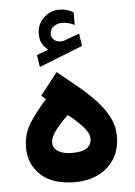

<svg xmlns="http://www.w3.org/2000/svg" viewBox="-54 -806 594 846"><g transform="rotate(-5 243.0 -383.5)"><path d="M176.3 -593.8Q159.7 -607.4 150.4 -623.3Q141.1 -639.2 141.1 -666Q141.1 -709.5 171.1 -737.3Q201.2 -765.1 239.7 -765.1Q259.8 -765.1 273.7 -760.7Q287.6 -756.3 302.2 -748L302.7 -691.9Q274.9 -706.1 246.6 -706.1Q227.1 -706.1 210.2 -694.3Q193.4 -682.6 193.4 -659.7Q193.8 -646 206.5 -634.3Q219.2 -622.6 245.1 -626Q246.1 -626 249 -627L318.4 -652.3L326.2 -597.2L133.3 -521L125 -574.2ZM147.5 -377.4 128.4 -394.5 204.6 -492.2Q249 -456.5 291.7 -421.4Q334.5 -386.2 369.1 -349.4Q403.8 -312.5 424.3 -272.5Q444.8 -232.4 444.8 -187.5Q444.8 -129.9 418.9 -88.4Q393.1 -46.9 347.7 -24.4Q302.2 -2 243.2 -2Q145.5 -2 93.5 -50Q41.5 -98.1 41.5 -170.9Q41.5 -231.4 71.5 -279.1Q101.6 -326.7 147.5 -377.4ZM328.1 -188Q328.1 -205.1 313.7 -225.1Q299.3 -245.1 278.3 -264.6Q257.3 -284.2 237.3 -299.3Q208 -272.5 183.1 -241Q158.2 -209.5 158.2 -183.1Q158.2 -159.2 180.4 -145.3Q202.6 -131.3 242.7 -131.3Q328.1 -131.3 328.1 -188Z"/></g></svg>

Font: Vazirmatn RD UI
Style: Bold
Weight: 700
Designer: Saber Rastikerdar
Foundry: Saber Rastikerdar
Version: Version 33.003